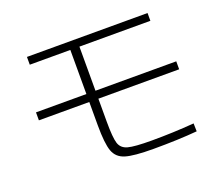

<svg xmlns="http://www.w3.org/2000/svg" viewBox="-110 -816 1083 951"><g transform="rotate(-20 432.0 -340.5)"><path d="M328.1 -223.6V-346.7H62.5V-388.7H328.1V-621.1H114.3V-662.1H750V-621.1H376V-388.7H801.8V-346.7H376V-224.6Q376 -141.6 385.7 -110.8Q395.5 -80.1 429.7 -70.8Q463.9 -61.5 554.7 -61.5Q666 -61.5 777.3 -70.3L778.3 -28.3Q678.7 -19.5 547.9 -19.5Q444.8 -19.5 401.1 -33Q357.4 -46.4 342.8 -87.2Q328.1 -127.9 328.1 -223.6Z"/></g></svg>

Font: Pretendard GOV ExtraLight
Style: Regular
Weight: 200
Designer: Base glyphs from Inter by Rasmus Andersson; Hangeul glyphs from Noto Sans CJK(Source Han Sans) by Jang Soo-young and Kan
Foundry: Kil Hyung-jin
Version: Version 1.309